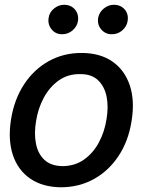

<svg xmlns="http://www.w3.org/2000/svg" viewBox="-20 -775 600 806"><path d="M237.3 11.2Q159.2 10.7 107.2 -24.9Q55.2 -60.5 33.9 -124.8Q12.7 -189 26.4 -274.4Q40 -358.4 81.1 -420.9Q122.1 -483.4 184.1 -518.1Q246.1 -552.7 321.8 -552.7Q399.9 -552.7 451.7 -516.8Q503.4 -481 524.9 -416.5Q546.4 -352.1 532.2 -266.1Q519 -182.6 477.8 -120.4Q436.5 -58.1 374.8 -23.7Q313 10.7 237.3 11.2ZM243.2 -77.6Q294.4 -78.1 332.5 -105Q370.6 -131.8 394.8 -176.5Q418.9 -221.2 427.2 -274.9Q436 -326.2 427.5 -369.1Q418.9 -412.1 391.6 -438.2Q364.3 -464.4 315.4 -463.9Q264.6 -464.4 226.3 -437Q188 -409.7 163.8 -364.7Q139.6 -319.8 131.3 -266.1Q122.6 -215.3 130.9 -172.4Q139.2 -129.4 166.7 -103.8Q194.3 -78.1 243.2 -77.6ZM240.7 -631.3Q213.9 -630.9 196.8 -651.6Q179.7 -672.4 184.1 -700.2Q187.5 -723.6 206.8 -739.3Q226.1 -754.9 249 -754.9Q277.8 -754.9 294.7 -735.1Q311.5 -715.3 307.1 -686Q303.7 -664.1 284.7 -647.5Q265.6 -630.9 240.7 -631.3ZM449.2 -631.3Q422.9 -630.9 405.3 -651.1Q387.7 -671.4 392.1 -700.2Q396.5 -723.6 415.8 -739.3Q435.1 -754.9 457.5 -754.9Q486.8 -754.9 503.7 -735.1Q520.5 -715.3 515.6 -686Q512.2 -664.1 493.4 -647.5Q474.6 -630.9 449.2 -631.3Z"/></svg>

Font: Inter Tight Medium
Style: Italic
Weight: 500
Italic angle: -9.39999°
Designer: Rasmus Andersson
Foundry: rsms
Version: Version 3.004